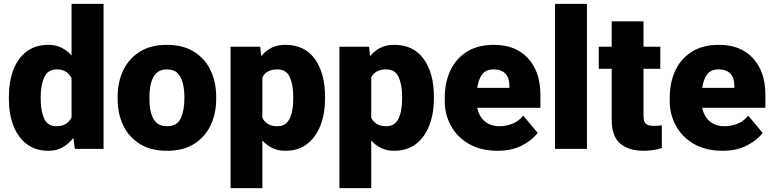

<svg xmlns="http://www.w3.org/2000/svg" viewBox="-20 -770 3999 993"><path d="M25.9 -257.8V-268.1Q25.9 -348.6 49.3 -409.4Q72.8 -470.2 118.4 -504.2Q164.1 -538.1 231.4 -538.1Q268.6 -538.1 298.1 -523.4Q327.6 -508.8 350.1 -482.9V-750H515.6V0H367.2L359.4 -56.6Q335.4 -25.9 303.7 -8.1Q272 9.8 230.5 9.8Q163.6 9.8 117.9 -25.1Q72.3 -60.1 49.1 -120.6Q25.9 -181.2 25.9 -257.8ZM190.4 -268.1V-257.8Q190.4 -198.7 207.8 -158Q225.1 -117.2 272.5 -117.2Q327.1 -117.2 350.1 -162.6V-365.2Q328.1 -411.1 273.4 -411.1Q227.5 -411.1 209 -370.4Q190.4 -329.6 190.4 -268.1Z M588.4 -258.8V-269Q588.4 -346.2 617.7 -407Q647 -467.8 703.6 -502.9Q760.3 -538.1 842.8 -538.1Q925.8 -538.1 982.7 -502.9Q1039.6 -467.8 1068.8 -407Q1098.1 -346.2 1098.1 -269V-258.8Q1098.1 -181.6 1068.8 -120.8Q1039.6 -60.1 982.9 -25.1Q926.3 9.8 843.8 9.8Q760.7 9.8 703.9 -25.1Q647 -60.1 617.7 -120.8Q588.4 -181.6 588.4 -258.8ZM752.9 -269V-258.8Q752.9 -219.2 761 -187Q769 -154.8 788.6 -136Q808.1 -117.2 843.8 -117.2Q896 -117.2 914.8 -158.2Q933.6 -199.2 933.6 -258.8V-269Q933.6 -307.6 925.5 -339.8Q917.5 -372.1 897.9 -391.6Q878.4 -411.1 842.8 -411.1Q808.1 -411.1 788.6 -391.6Q769 -372.1 761 -339.8Q752.9 -307.6 752.9 -269Z M1661.1 -270.5V-260.3Q1661.1 -183.6 1637.7 -122.3Q1614.3 -61 1568.6 -25.6Q1522.9 9.8 1456.1 9.8Q1417.5 9.8 1388.2 -4.4Q1358.9 -18.6 1336.9 -43.5V203.1H1172.4V-528.3H1325.7L1331.1 -479.5Q1353.5 -507.3 1384 -522.7Q1414.6 -538.1 1455.6 -538.1Q1556.2 -538.1 1608.6 -464.6Q1661.1 -391.1 1661.1 -270.5ZM1496.6 -260.3V-270.5Q1496.6 -332 1478.5 -371.6Q1460.4 -411.1 1414.6 -411.1Q1356.9 -411.1 1336.9 -369.1V-160.6Q1347.2 -140.1 1366.2 -128.7Q1385.3 -117.2 1415.5 -117.2Q1446.8 -117.2 1464.4 -136.5Q1481.9 -155.8 1489.3 -188.2Q1496.6 -220.7 1496.6 -260.3Z M2224.1 -270.5V-260.3Q2224.1 -183.6 2200.7 -122.3Q2177.2 -61 2131.6 -25.6Q2085.9 9.8 2019 9.8Q1980.5 9.8 1951.2 -4.4Q1921.9 -18.6 1899.9 -43.5V203.1H1735.4V-528.3H1888.7L1894 -479.5Q1916.5 -507.3 1947 -522.7Q1977.5 -538.1 2018.6 -538.1Q2119.1 -538.1 2171.6 -464.6Q2224.1 -391.1 2224.1 -270.5ZM2059.6 -260.3V-270.5Q2059.6 -332 2041.5 -371.6Q2023.4 -411.1 1977.5 -411.1Q1919.9 -411.1 1899.9 -369.1V-160.6Q1910.2 -140.1 1929.2 -128.7Q1948.2 -117.2 1978.5 -117.2Q2009.8 -117.2 2027.3 -136.5Q2044.9 -155.8 2052.2 -188.2Q2059.6 -220.7 2059.6 -260.3Z M2552.7 9.8Q2466.8 9.8 2405.8 -25.4Q2344.7 -60.5 2312.5 -118.9Q2280.3 -177.2 2280.3 -246.6V-265.1Q2280.3 -342.3 2308.6 -404.1Q2336.9 -465.8 2393.8 -502Q2450.7 -538.1 2535.2 -538.1Q2647.5 -538.1 2711.2 -468.3Q2774.9 -398.4 2774.9 -279.3V-212.4H2448.2Q2457 -168.5 2486.8 -142.8Q2516.6 -117.2 2563.5 -117.2Q2597.2 -117.2 2629.9 -129.9Q2662.6 -142.6 2686 -171.9L2760.7 -83Q2736.3 -48.3 2682.6 -19.3Q2628.9 9.8 2552.7 9.8ZM2533.7 -411.1Q2491.7 -411.1 2472.7 -384Q2453.6 -356.9 2448.2 -315.4H2614.3V-328.1Q2614.7 -367.2 2593.8 -389.2Q2572.8 -411.1 2533.7 -411.1Z M3015.6 -750V0H2850.6V-750Z M3395 -528.3V-414.1H3308.1V-172.4Q3308.1 -141.1 3319.8 -130.1Q3331.5 -119.1 3361.8 -119.1Q3376 -119.1 3385.3 -119.9Q3394.5 -120.6 3402.8 -122.1V-4.4Q3359.4 9.8 3310.1 9.8Q3230.5 9.8 3187 -28.1Q3143.6 -65.9 3143.6 -151.9V-414.1H3076.7V-528.3H3143.6V-659.7H3308.1V-528.3Z M3716.3 9.8Q3630.4 9.8 3569.3 -25.4Q3508.3 -60.5 3476.1 -118.9Q3443.8 -177.2 3443.8 -246.6V-265.1Q3443.8 -342.3 3472.2 -404.1Q3500.5 -465.8 3557.4 -502Q3614.3 -538.1 3698.7 -538.1Q3811 -538.1 3874.8 -468.3Q3938.5 -398.4 3938.5 -279.3V-212.4H3611.8Q3620.6 -168.5 3650.4 -142.8Q3680.2 -117.2 3727.1 -117.2Q3760.7 -117.2 3793.5 -129.9Q3826.2 -142.6 3849.6 -171.9L3924.3 -83Q3899.9 -48.3 3846.2 -19.3Q3792.5 9.8 3716.3 9.8ZM3697.3 -411.1Q3655.3 -411.1 3636.2 -384Q3617.2 -356.9 3611.8 -315.4H3777.8V-328.1Q3778.3 -367.2 3757.3 -389.2Q3736.3 -411.1 3697.3 -411.1Z"/></svg>

Font: Vazirmatn FD Black
Style: Regular
Weight: 900
Designer: Saber Rastikerdar
Foundry: Saber Rastikerdar
Version: Version 33.003